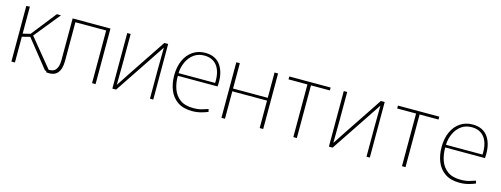

<svg xmlns="http://www.w3.org/2000/svg" viewBox="-18 -1126 4526 1736"><g transform="rotate(15 2244.5 -258.0)"><path d="M78 -520 111 -523V-270L181 -287L364 -520H403L207 -278L435 0H393L185 -260L111 -241V0H78Z M406 12 404 -17Q461 -9 486.5 -37.5Q512 -66 512 -132V-520H866V0H833V-493H545V-130Q545 -53 511.5 -15.5Q478 22 406 12Z M1023 0V-520H1055V-255L1053 -44H1054Q1099 -113 1137 -170.5Q1175 -228 1211.5 -282.5Q1248 -337 1286.5 -394.5Q1325 -452 1370 -520H1406V0H1375V-271L1377 -477H1376Q1336 -417 1284 -338.5Q1232 -260 1173.5 -173Q1115 -86 1058 0Z M1771 10Q1688 10 1635 -26Q1582 -62 1557 -123.5Q1532 -185 1532 -261Q1532 -341 1559.5 -402Q1587 -463 1637 -496.5Q1687 -530 1752 -530Q1853 -530 1900 -457.5Q1947 -385 1937 -265H1565Q1564 -199 1584 -143Q1604 -87 1650 -53Q1696 -19 1774 -19Q1821 -19 1856.5 -29.5Q1892 -40 1911 -47L1918 -22Q1896 -12 1856.5 -1Q1817 10 1771 10ZM1750 -504Q1693 -504 1652.5 -474Q1612 -444 1589.5 -395Q1567 -346 1565 -290H1907Q1907 -295 1907.5 -300.5Q1908 -306 1908 -308Q1908 -403 1867 -453.5Q1826 -504 1750 -504Z M2044 -520H2077V-283H2402V-520H2435V0H2402V-257H2077V0H2044Z M2717 0V-493H2540V-520H2927V-493H2750V0Z M3050 0V-520H3082V-255L3080 -44H3081Q3126 -113 3164 -170.5Q3202 -228 3238.5 -282.5Q3275 -337 3313.5 -394.5Q3352 -452 3397 -520H3433V0H3402V-271L3404 -477H3403Q3363 -417 3311 -338.5Q3259 -260 3200.5 -173Q3142 -86 3085 0Z M3734 0V-493H3557V-520H3944V-493H3767V0Z M4274 10Q4191 10 4138 -26Q4085 -62 4060 -123.5Q4035 -185 4035 -261Q4035 -341 4062.5 -402Q4090 -463 4140 -496.5Q4190 -530 4255 -530Q4356 -530 4403 -457.5Q4450 -385 4440 -265H4068Q4067 -199 4087 -143Q4107 -87 4153 -53Q4199 -19 4277 -19Q4324 -19 4359.5 -29.5Q4395 -40 4414 -47L4421 -22Q4399 -12 4359.5 -1Q4320 10 4274 10ZM4253 -504Q4196 -504 4155.5 -474Q4115 -444 4092.5 -395Q4070 -346 4068 -290H4410Q4410 -295 4410.5 -300.5Q4411 -306 4411 -308Q4411 -403 4370 -453.5Q4329 -504 4253 -504Z"/></g></svg>

Font: Murecho ExtraLight
Style: Regular
Weight: 200
Designer: Neil Summerour
Foundry: Positype
Version: Version 1.010; ttfautohint (v1.8.3)